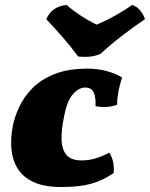

<svg xmlns="http://www.w3.org/2000/svg" viewBox="-20 -743 603 772"><path d="M227 9Q159 9 116 -10.5Q73 -30 51.5 -64.5Q30 -99 26 -142.5Q22 -186 31 -234Q38 -271 56.5 -311.5Q75 -352 109.5 -387.5Q144 -423 198.5 -445Q253 -467 332 -467Q374 -467 411.5 -456.5Q449 -446 471 -431Q451 -373 451 -322Q410 -307 364 -316Q366 -348 357.5 -369.5Q349 -391 322 -391Q297 -391 273 -364Q249 -337 237 -271Q227 -223 227.5 -183.5Q228 -144 246.5 -121Q265 -98 308 -98Q341 -98 370 -108Q399 -118 420 -129Q431 -110 435 -91Q439 -72 437 -47Q391 -16 344 -3.5Q297 9 227 9ZM294 -516Q265 -556 231.5 -594Q198 -632 166 -666Q177 -691 197 -705.5Q217 -720 248 -723Q273 -701 304 -680.5Q335 -660 368 -644Q403 -658 442.5 -680Q482 -702 511 -723Q531 -717 544 -700.5Q557 -684 563 -666Q517 -635 469 -598Q421 -561 385 -527Q366 -518 342.5 -515.5Q319 -513 294 -516Z"/></svg>

Font: Vollkorn Black
Style: Italic
Weight: 900
Italic angle: -11°
Designer: Friedrich Althausen
Foundry: Friedrich Althausen
Version: Version 5.000; ttfautohint (v1.8.3)